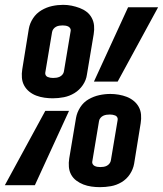

<svg xmlns="http://www.w3.org/2000/svg" viewBox="-32 -765 673 793"><path d="M186 -359Q169 -359 151.5 -361.5Q134 -364 118 -370Q102 -376 89 -386.5Q76 -397 68 -411.5Q60 -426 58.5 -443.5Q57 -461 60 -479L87 -646Q91 -669 104.5 -689.5Q118 -710 139 -722.5Q160 -735 183 -740Q206 -745 229 -745Q247 -745 264 -741.5Q281 -738 297 -732Q313 -726 326 -716Q339 -706 347 -691Q355 -676 356.5 -659Q358 -642 355 -624L327 -457Q324 -434 310 -413.5Q296 -393 275.5 -380.5Q255 -368 232 -363.5Q209 -359 186 -359ZM356 -428 497 -735H621L454 -428ZM187 -443Q194 -443 201 -444Q208 -445 214.5 -448Q221 -451 226 -457Q231 -463 232 -470L260 -638Q261 -643 258 -648Q255 -653 250 -655.5Q245 -658 239 -659Q233 -660 227 -660Q221 -660 213.5 -659Q206 -658 199.5 -654.5Q193 -651 188.5 -645Q184 -639 183 -632L155 -465Q154 -459 157 -454Q160 -449 165 -447Q170 -445 175.5 -444Q181 -443 187 -443ZM381 8Q363 8 345.5 5.5Q328 3 312.5 -3Q297 -9 283.5 -19Q270 -29 262 -43.5Q254 -58 252.5 -75.5Q251 -93 254 -111L282 -278Q286 -301 299.5 -322Q313 -343 334 -355Q355 -367 378 -372Q401 -377 424 -377Q441 -377 458.5 -374Q476 -371 491.5 -365Q507 -359 520 -348.5Q533 -338 541 -323.5Q549 -309 550.5 -291.5Q552 -274 549 -256L522 -89Q518 -66 504.5 -45.5Q491 -25 470 -12.5Q449 0 426 4Q403 8 381 8ZM-12 0 155 -307H253L112 0ZM382 -75Q388 -75 395.5 -76Q403 -77 409.5 -80.5Q416 -84 420.5 -90Q425 -96 426 -103L454 -270Q455 -276 452 -281Q449 -286 444 -288Q439 -290 433.5 -291Q428 -292 422 -292Q415 -292 408 -291Q401 -290 394.5 -287Q388 -284 383 -278Q378 -272 377 -265L349 -97Q348 -92 351 -87Q354 -82 359 -79.5Q364 -77 370 -76Q376 -75 382 -75Z"/></svg>

Font: Iosevka Slab Semibold Extended
Style: Italic
Weight: 600
Width: 7
Italic angle: -9°
Monospace: yes
Designer: Belleve Invis
Foundry: Belleve Invis
Version: Version 11.1.0; ttfautohint (v1.8.3)